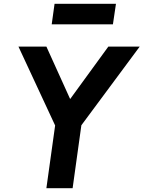

<svg xmlns="http://www.w3.org/2000/svg" viewBox="-20 -990 755 1010"><path d="M224 0H362L408 -331L715 -745H550L349 -469L224 -745H77L270 -330ZM252 -862H574L590 -970H267Z"/></svg>

Font: Mluvka Bold
Style: Italic
Weight: 700
Italic angle: -8°
Designer: Modified by Jiří Krblich, Original typeface by Gumpita Rahayu
Foundry: Gumpita Rahayu & Jiří Krblich
Version: Version 2.000;Glyphs 3.1.1 (3134)